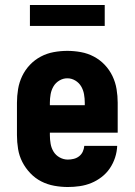

<svg xmlns="http://www.w3.org/2000/svg" viewBox="-20 -742 540 770"><path d="M252 8Q225 8 197.5 3Q170 -2 145.5 -14.5Q121 -27 101.5 -47.5Q82 -68 69.5 -92.5Q57 -117 52.5 -144.5Q48 -172 48 -200V-330Q48 -357 52.5 -384.5Q57 -412 69 -437Q81 -462 100 -482Q119 -502 143.5 -515Q168 -528 195.5 -533Q223 -538 250 -538Q277 -538 304.5 -533Q332 -528 356.5 -515Q381 -502 400 -482Q419 -462 431 -437Q443 -412 447.5 -384.5Q452 -357 452 -330V-210H180V-200Q180 -183 183 -165.5Q186 -148 195 -133.5Q204 -119 219.5 -110.5Q235 -102 252 -102Q264 -102 276 -105Q288 -108 297.5 -115.5Q307 -123 312 -134Q317 -145 318 -157H450Q449 -133 441.5 -110Q434 -87 420.5 -67Q407 -47 387.5 -32Q368 -17 346 -8Q324 1 300 4.5Q276 8 252 8ZM180 -320H320V-330Q320 -347 317 -364Q314 -381 305.5 -395.5Q297 -410 282 -419Q267 -428 250 -428Q233 -428 218 -419Q203 -410 194.5 -395.5Q186 -381 183 -364Q180 -347 180 -330ZM100 -638V-722H400V-638Z"/></svg>

Font: iosevka_custom_sans_ss08 Heavy
Style: Regular
Weight: 900
Designer: Belleve Invis
Foundry: Belleve Invis
Version: Version 10.3.0; ttfautohint (v1.8.3)